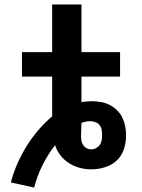

<svg xmlns="http://www.w3.org/2000/svg" viewBox="-20 -755 640 865"><path d="M134 90 29 67Q40 24 58 -17Q76 -58 99.5 -96Q123 -134 152 -168Q181 -202 215 -231V-410H79V-520H215V-735H347V-520H521V-410H347V-295Q359 -297 370.5 -298Q382 -299 394 -299Q414 -299 434.5 -295.5Q455 -292 473.5 -282.5Q492 -273 507 -258.5Q522 -244 531 -225.5Q540 -207 544 -186.5Q548 -166 548 -146Q548 -125 544 -104.5Q540 -84 530.5 -65Q521 -46 505.5 -31.5Q490 -17 471 -8.5Q452 0 431.5 4Q411 8 390 8Q364 8 338.5 1Q313 -6 291 -20Q269 -34 252.5 -55Q236 -76 228 -101Q195 -58 171 -10Q147 38 134 90ZM390 -82Q402 -82 412.5 -87.5Q423 -93 429.5 -102Q436 -111 438 -122.5Q440 -134 440 -146Q440 -158 438 -170Q436 -182 428.5 -191.5Q421 -201 409 -205Q397 -209 385 -209Q376 -209 366 -207Q356 -205 347 -201Q347 -186 346 -171Q345 -156 345 -141Q345 -130 347 -120Q349 -110 355 -101Q361 -92 370.5 -87Q380 -82 390 -82Z"/></svg>

Font: Iosevka Aile Extrabold
Style: Regular
Weight: 800
Designer: Belleve Invis
Foundry: Belleve Invis
Version: Version 27.3.5; ttfautohint (v1.8.4)